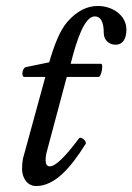

<svg xmlns="http://www.w3.org/2000/svg" viewBox="-20 -611 444 644"><path d="M101 13C165 13 218 -50 267 -128C273 -137 251 -155 245 -147C199 -85 166 -53 147 -53C137 -53 133 -61 133 -75C133 -84 135 -96 139 -110L204 -353H311C320 -353 328 -397 319 -397H217C237 -476 263 -556 298 -556C318 -556 328 -537 328 -501C328 -476 346 -461 368 -461C390 -461 404 -478 404 -512C404 -559 358 -591 308 -591C272 -591 238 -574 207 -539C181 -510 162 -460 145 -402L67 -386C54 -383 51 -353 61 -353H132L57 -79C55 -69 54 -57 54 -44C54 -15 71 13 101 13Z"/></svg>

Font: Junicode Two Beta SemiCondensed Medium
Style: Italic
Weight: 500
Width: 4
Italic angle: -10°
Version: Version 1.063